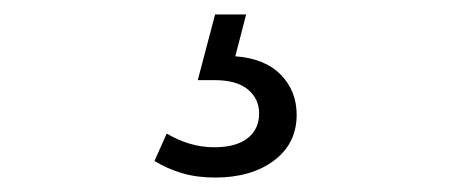

<svg xmlns="http://www.w3.org/2000/svg" viewBox="-20 -26 640 266"><path d="M278 220Q253 220 232.5 214Q212 208 194 197L211 159Q226 168 242.5 173Q259 178 277 178Q307 178 323 165.5Q339 153 339 131Q339 111 323.5 98Q308 85 277 85H254L278 -6H321L306 52Q347 55 369 77.5Q391 100 391 133Q391 173 359.5 196.5Q328 220 278 220Z"/></svg>

Font: MOST Montserrat
Style: Regular
Weight: 400
Designer: Julieta Ulanovsky
Foundry: Julieta Ulanovsky
Version: Version 8.000;March 11, 2024;FontCreator 15.0.0.2926 64-bit